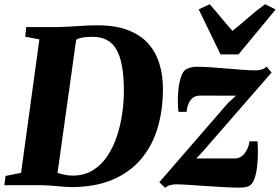

<svg xmlns="http://www.w3.org/2000/svg" viewBox="-34 -870 1314 902"><path d="M89 -743H243Q286.5 -744 332 -747.5Q377.5 -751 421 -751Q507.5 -751.5 567.2 -728.5Q627 -705.5 663 -664.5Q699 -623.5 715.2 -569.2Q731.5 -515 731.5 -452.5Q731.5 -352.5 706.2 -268.2Q681 -184 628.2 -122Q575.5 -60 493.8 -25.5Q412 9 299 9Q286.5 9 269 7.5Q251.5 6 231.8 4.2Q212 2.5 193 1.2Q174 0 158 0H-13.5L-8 -43.5L65 -58L151 -685L84.5 -697.5ZM232 -27.5 213.5 -67.5Q217.5 -64.5 232.2 -59.2Q247 -54 267 -49.5Q287 -45 307 -45Q361 -45 401.2 -69.5Q441.5 -94 469.5 -135.5Q497.5 -177 514.8 -228.8Q532 -280.5 540 -335.5Q548 -390.5 548 -442Q548 -509 539.5 -557.5Q531 -606 513.2 -637Q495.5 -668 467.5 -682.5Q439.5 -697 400 -697Q375 -697 358.8 -694.5Q342.5 -692 332.5 -687.8Q322.5 -683.5 316 -679.5L327 -706ZM1074.5 -420.5Q1060.5 -420.5 1043.5 -420.5Q1026.5 -420.5 1008.5 -420.5Q990.5 -420.5 972.5 -420.8Q954.5 -421 937.8 -421Q921 -421 907.5 -421Q885.5 -421 872 -410.5Q858.5 -400 851.5 -382.5Q844.5 -365 842.5 -344.5H804.5Q802 -361 801.5 -390.5Q801 -420 804.5 -452.2Q808 -484.5 816.8 -510.2Q825.5 -536 841.5 -545.5Q847 -548 859.8 -552.2Q872.5 -556.5 890 -556.5Q917 -556.5 954.5 -554Q992 -551.5 1031.8 -548Q1071.5 -544.5 1107 -542Q1142.5 -539.5 1165 -539.5Q1183 -539.5 1195.5 -543.5Q1208 -547.5 1218.5 -556.5L1242 -529.5L918.5 -158L888 -125.5Q907.5 -125.5 928.2 -125.5Q949 -125.5 971.5 -125.5Q994 -125.5 1018.2 -125.5Q1042.5 -125.5 1068.5 -125.5Q1096 -125.5 1115 -149.2Q1134 -173 1138 -206H1175.5Q1177.5 -187.5 1177.5 -158Q1177.5 -128.5 1174.8 -96.5Q1172 -64.5 1164.2 -38.5Q1156.5 -12.5 1143 -1Q1136.5 5.5 1122.8 8.5Q1109 11.5 1087.5 11.5Q1059.5 11.5 1018.8 9.2Q978 7 934.5 4Q891 1 852.8 -1.5Q814.5 -4 792 -4Q780 -4 765.5 -0.2Q751 3.5 742 12.5L714.5 -14L1037 -386ZM1002 -614.5 899.5 -826 951 -850Q977 -821 1003.8 -788.2Q1030.5 -755.5 1058 -725Q1097 -756 1134 -788.5Q1171 -821 1211.5 -850L1261 -825.5L1086.5 -614.5Z"/></svg>

Font: Merriweather 48pt Black
Style: Italic
Weight: 900
Italic angle: -7.8°
Version: Version 2.101